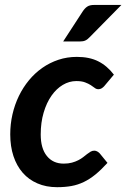

<svg xmlns="http://www.w3.org/2000/svg" viewBox="-20 -751 512 778"><path d="M21.5 0ZM415.5 -91 384.5 -129C381.5 -132.3 378.1 -135.1 374.2 -137.2C370.4 -139.4 366.3 -140.5 362 -140.5C356.7 -140.5 351.8 -139.2 347.2 -136.5C342.8 -133.8 338 -130.6 333 -126.8C328 -122.9 322.7 -118.8 317 -114.2C311.3 -109.8 304.8 -105.6 297.2 -101.8C289.8 -97.9 281.2 -94.7 271.5 -92C261.8 -89.3 250.7 -88 238 -88C209.3 -88 186.7 -98.2 170 -118.8C153.3 -139.2 145 -168.3 145 -206C145 -238.3 148.9 -267.8 156.8 -294.5C164.6 -321.2 175.2 -344 188.5 -363C201.8 -382 217.2 -396.7 234.5 -407C251.8 -417.3 270 -422.5 289 -422.5C303.7 -422.5 315.6 -420.8 324.8 -417.2C333.9 -413.8 341.6 -410 347.8 -406C353.9 -402 359.2 -398.2 363.8 -394.8C368.2 -391.2 373.3 -389.5 379 -389.5C383.7 -389.5 388 -390.8 392 -393.2C396 -395.8 399.3 -398.5 402 -401.5L441.5 -448.5C423.2 -472.5 402.1 -490.5 378.2 -502.5C354.4 -514.5 325.5 -520.5 291.5 -520.5C265.2 -520.5 240.3 -516.6 216.8 -508.8C193.2 -500.9 171.5 -490 151.5 -476C131.5 -462 113.5 -445.3 97.5 -426C81.5 -406.7 67.8 -385.3 56.5 -362C45.2 -338.7 36.5 -313.8 30.5 -287.5C24.5 -261.2 21.5 -234.2 21.5 -206.5C21.5 -174.2 25.8 -144.8 34.5 -118.5C43.2 -92.2 55.7 -69.7 72 -51C88.3 -32.3 108.2 -17.9 131.8 -7.8C155.2 2.4 181.8 7.5 211.5 7.5C232.5 7.5 251.8 5.9 269.2 2.8C286.8 -0.4 303.5 -5.8 319.5 -13.5C335.5 -21.2 351.2 -31.3 366.8 -44C382.2 -56.7 398.5 -72.3 415.5 -91ZM472 -731H362C349.7 -731 340.2 -728.8 333.5 -724.2C326.8 -719.8 320.7 -713.2 315 -704.5L236 -583H304C312.7 -583 319.8 -584.2 325.5 -586.8C331.2 -589.2 337.2 -593.8 343.5 -600.5Z"/></svg>

Font: Lato
Style: Bold Italic
Weight: 700
Italic angle: -7°
Designer: Lukasz Dziedzic
Foundry: tyPoland Lukasz Dziedzic
Version: Version 2.007; 2014-02-27